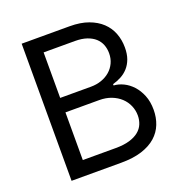

<svg xmlns="http://www.w3.org/2000/svg" viewBox="-130 -842 912 957"><g transform="rotate(-20 325.5 -363.5)"><path d="M88.1 -727.3H342.3Q399.5 -727.3 441.4 -712Q483.3 -696.7 510.8 -670.6Q538.4 -644.5 551.8 -609.4Q565.3 -574.2 565.3 -534.1Q565.3 -498.9 555.8 -473.2Q546.2 -447.4 529.8 -429.3Q513.5 -411.2 492.2 -399.9Q470.9 -388.5 447.4 -382.1V-375Q472.7 -373.6 498.6 -361.2Q524.5 -348.7 545.6 -325.8Q566.8 -302.9 580.3 -269.7Q593.8 -236.5 593.8 -193.2Q593.8 -152.3 579.9 -117Q566.1 -81.7 536.8 -55.6Q507.5 -29.5 461.5 -14.7Q415.5 0 350.9 0H88.1ZM350.9 -78.1Q394.2 -78.1 424.4 -87.2Q454.5 -96.2 473.5 -111.7Q492.5 -127.1 501.2 -148.3Q509.9 -169.4 509.9 -193.2Q509.9 -220.9 499.1 -245.9Q488.3 -271 468.2 -289.8Q448.2 -308.6 419.6 -319.8Q391 -331 355.1 -331H176.1V-78.1ZM339.5 -407.7Q369.3 -407.7 395.2 -416.7Q421.2 -425.8 440.3 -442.3Q459.5 -458.8 470.5 -482.1Q481.5 -505.3 481.5 -534.1Q481.5 -558.2 473.4 -579.2Q465.2 -600.1 448.2 -615.6Q431.1 -631 404.8 -640.1Q378.6 -649.1 342.3 -649.1H176.1V-407.7Z"/></g></svg>

Font: Fast_Sans
Style: Regular
Weight: 400
Designer: Rasmus Andersson
Foundry: rsms
Version: Version 3.018;git-588b23468